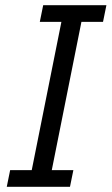

<svg xmlns="http://www.w3.org/2000/svg" viewBox="-20 -718 429 738"><path d="M6 0 19 -64H102L216 -634H133L146 -698H389L376 -634H293L179 -64H262L249 0Z"/></svg>

Font: IBM Plex Sans Condensed
Style: Italic
Weight: 400
Width: 3
Italic angle: -11°
Designer: Mike Abbink, Paul van der Laan, Pieter van Rosmalen
Foundry: Bold Monday
Version: Version 1.3